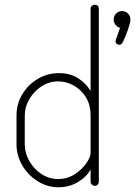

<svg xmlns="http://www.w3.org/2000/svg" viewBox="-20 -788 573 814"><path d="M228 6Q181 6 140 -19.5Q99 -45 74.5 -87Q50 -129 50 -176V-298Q50 -348 74.5 -388.5Q99 -429 140 -453.5Q181 -478 230 -478Q280 -478 314 -454.5Q348 -431 364 -402V-751Q364 -759 369.5 -763.5Q375 -768 382 -768Q390 -768 394.5 -763.5Q399 -759 399 -751V-18Q399 -11 394.5 -5.5Q390 0 382 0Q375 0 369.5 -5.5Q364 -11 364 -18V-70Q348 -39 311 -16.5Q274 6 228 6ZM226 -29Q266 -29 297 -49.5Q328 -70 346 -96Q364 -122 364 -139V-298Q364 -344 344 -376Q324 -408 292.5 -425.5Q261 -443 227 -443Q188 -443 156 -422Q124 -401 104.5 -368Q85 -335 85 -298V-176Q85 -139 104.5 -105Q124 -71 156 -50Q188 -29 226 -29ZM486 -598Q480 -598 475 -602Q470 -606 470 -613Q470 -617 471 -619L489 -670Q477 -673 469.5 -683Q462 -693 462 -705Q462 -720 472 -730.5Q482 -741 498 -741Q512 -741 522.5 -730.5Q533 -720 533 -705Q533 -699 530 -687.5Q527 -676 522.5 -662.5Q518 -649 512 -634.5Q506 -620 500 -608Q498 -604 494 -601Q490 -598 486 -598Z"/></svg>

Font: Dosis ExtraLight ExtraLight
Style: Regular
Weight: 250
Version: Version 3.001; ttfautohint (v1.8.2)